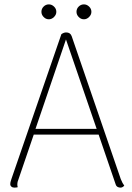

<svg xmlns="http://www.w3.org/2000/svg" viewBox="-20 -848 602 876"><path d="M547 -1Q539 8 530 8Q522 8 516 4.5Q510 1 508 -6L430 -234H134L64 -29Q59 -17 59 -8Q59 2 61 6Q55 8 45 8Q37 8 31.5 3Q26 -2 27 -10Q27 -15 29.5 -23Q32 -31 33 -34L260 -692Q271 -700 282 -700Q301 -700 307 -683L531 -31Q539 -11 547 -1ZM421 -260 281 -668 142 -260ZM169 -794Q169 -808 179 -818Q189 -828 203 -828Q216 -828 226.5 -818Q237 -808 237 -794Q237 -781 226.5 -770.5Q216 -760 203 -760Q189 -760 179 -770.5Q169 -781 169 -794ZM329 -794Q329 -808 339 -818Q349 -828 363 -828Q376 -828 386.5 -818Q397 -808 397 -794Q397 -781 386.5 -770.5Q376 -760 363 -760Q349 -760 339 -770.5Q329 -781 329 -794Z"/></svg>

Font: Arima Madurai Thin
Style: Regular
Weight: 250
Designer: Joana Correia and Natanael Gama
Foundry: NDISCOVER
Version: Version 1.019; ttfautohint (v1.5) -l 7 -r 28 -G 50 -x 13 -D 